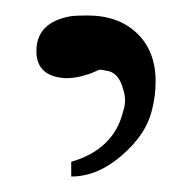

<svg xmlns="http://www.w3.org/2000/svg" viewBox="-20 -743 249 248"><path d="M177 -604Q170 -570 137 -542Q106 -515 72 -515V-534Q127 -550 139 -599Q144 -613 139 -628Q134 -647 121 -651Q111 -653 109 -653Q108 -653 101.5 -650Q95 -647 85 -644.5Q75 -642 65 -642Q27 -644 27 -677Q27 -714 71 -722Q78 -723 93 -723Q133 -723 157 -700Q181 -677 181 -638Q181 -620 177 -604Z"/></svg>

Font: GFS Didot
Style: Regular
Weight: 400
Designer: Takis Katsoulidis and George D. Matthiopoulos
Foundry: Takis Katsoulidis and George D. Matthiopoulos
Version: Version 1.0